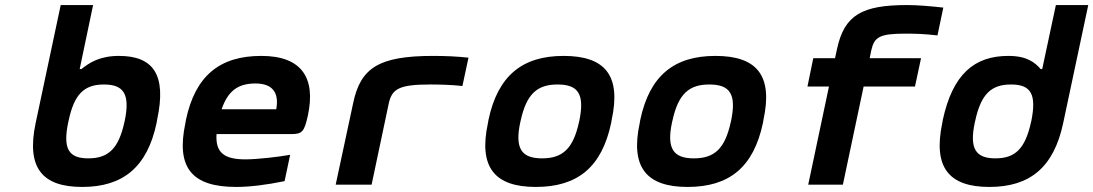

<svg xmlns="http://www.w3.org/2000/svg" viewBox="-20 -730 4322 759"><path d="M599 -244 601 -256C640 -436 585 -509 450 -509C376 -509 334 -483 302 -457H295L348 -710H220L121 -244C84 -69 144 9 305 9C466 9 562 -69 599 -244ZM250 -248 251 -252C273 -357 312 -396 391 -396C469 -396 495 -358 473 -252L472 -248C449 -142 408 -104 329 -104C250 -104 228 -143 250 -248Z M1197 -273C1229 -422 1173 -509 1013 -509C849 -509 752 -431 715 -256L713 -244C675 -66 739 9 914 9C967 9 1033 1 1105 -14L1127 -118C1083 -110 997 -100 950 -100C866 -100 831 -127 836 -200H1132C1174 -200 1183 -209 1197 -273ZM856 -298C881 -370 920 -400 990 -400C1058 -400 1084 -363 1072 -298Z M1682 -396C1712 -396 1765 -395 1808 -390L1832 -502C1787 -507 1740 -509 1692 -509C1476 -509 1405 -461 1376 -322L1307 0H1449L1517 -322C1530 -379 1558 -396 1682 -396Z M1911 -256 1909 -244C1871 -69 1935 9 2098 9C2263 9 2359 -69 2396 -244L2398 -256C2436 -431 2373 -509 2208 -509C2045 -509 1948 -431 1911 -256ZM2037 -248 2038 -252C2061 -358 2103 -396 2184 -396C2266 -396 2292 -358 2270 -252L2269 -248C2246 -142 2204 -104 2123 -104C2042 -104 2014 -142 2037 -248Z M2511 -256 2509 -244C2471 -69 2535 9 2698 9C2863 9 2959 -69 2996 -244L2998 -256C3036 -431 2973 -509 2808 -509C2645 -509 2548 -431 2511 -256ZM2637 -248 2638 -252C2661 -358 2703 -396 2784 -396C2866 -396 2892 -358 2870 -252L2869 -248C2846 -142 2804 -104 2723 -104C2642 -104 2614 -142 2637 -248Z M3559 -597C3600 -597 3634 -596 3686 -590L3709 -700C3653 -706 3609 -710 3566 -710C3388 -710 3318 -671 3289 -537L3281 -500H3195L3172 -388H3257L3175 0H3312L3394 -388H3597L3621 -500H3418L3424 -530C3436 -584 3457 -597 3559 -597Z M3707 -256 3705 -244C3668 -69 3730 9 3891 9C4052 9 4146 -69 4183 -244L4282 -710H4154L4100 -457H4094C4071 -483 4040 -509 3966 -509C3831 -509 3746 -436 3707 -256ZM3834 -248 3835 -252C3858 -358 3898 -396 3977 -396C4056 -396 4078 -357 4057 -252L4056 -248C4033 -143 3994 -104 3915 -104C3837 -104 3811 -142 3834 -248Z"/></svg>

Font: LT Wave Mono Bold
Style: Italic
Weight: 700
Designer: Daniel Lyons
Version: Version 2.5 (Glyphs App)